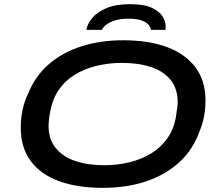

<svg xmlns="http://www.w3.org/2000/svg" viewBox="-20 -893 1061 925"><path d="M476 12Q351 12 262.5 -21Q174 -54 127 -118.5Q80 -183 80 -276Q80 -323 89 -365Q98 -407 116 -443Q150 -527 215 -583.5Q280 -640 371.5 -669.5Q463 -699 573 -699Q698 -699 786.5 -665.5Q875 -632 922.5 -567.5Q970 -503 970 -410Q970 -369 963 -332Q956 -295 942 -262Q911 -173 844.5 -112Q778 -51 684.5 -19.5Q591 12 476 12ZM481 -97Q545 -97 603 -111Q661 -125 708.5 -154Q756 -183 787 -227.5Q818 -272 828 -333Q830 -347 831.5 -357.5Q833 -368 834 -375.5Q835 -383 835.5 -389Q836 -395 836 -400Q836 -466 802 -508Q768 -550 707.5 -570Q647 -590 568 -590Q504 -590 446 -576Q388 -562 341 -533.5Q294 -505 263.5 -460.5Q233 -416 222 -356Q219 -341 217.5 -330.5Q216 -320 215.5 -312.5Q215 -305 214.5 -299Q214 -293 214 -287Q214 -223 248 -180.5Q282 -138 342.5 -117.5Q403 -97 481 -97ZM396 -749Q401 -778 424.5 -806.5Q448 -835 493.5 -854Q539 -873 607 -873Q676 -873 714.5 -854Q753 -835 767.5 -806.5Q782 -778 777 -749H707Q706 -760 696.5 -772.5Q687 -785 663.5 -794Q640 -803 598 -803Q561 -803 534.5 -794.5Q508 -786 492 -774Q476 -762 471 -749Z"/></svg>

Font: Archivo Expanded Medium
Style: Italic
Weight: 500
Width: 7
Italic angle: -10°
Designer: Hector Gatti
Foundry: Omnibus-Type
Version: Version 2.001